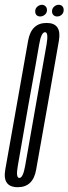

<svg xmlns="http://www.w3.org/2000/svg" viewBox="-47 -775 285 799"><path d="M27 4Q91 4 103.5 -69.5Q116 -143 151 -337Q185 -530.5 198 -605Q211 -679.5 147 -679.5Q83 -679.5 70 -605.5Q57 -531.5 22.5 -337Q-12 -143 -25 -69.5Q-38 4 27 4ZM33.5 -34.5Q18 -34.5 27.2 -85.5Q36.5 -136.5 71 -337Q107.5 -538.5 116 -589.8Q124.5 -641 140.5 -641Q155.5 -641 146.8 -590Q138 -539 102 -337Q66.5 -136.5 57.8 -85.5Q49 -34.5 33.5 -34.5ZM120.5 -706.5Q131 -706.5 139.8 -714Q148.5 -721.5 148.5 -733.5Q148.5 -743 142.2 -749Q136 -755 127.5 -755Q117 -755 108.2 -747.2Q99.5 -739.5 99.5 -728Q99.5 -718 105 -712.2Q110.5 -706.5 120.5 -706.5ZM190.5 -706.5Q202 -706.5 210 -714Q218 -721.5 218 -733.5Q218 -743 212.5 -749Q207 -755 197 -755Q186.5 -755 178 -747.2Q169.5 -739.5 169.5 -728Q169.5 -718 175.5 -712.2Q181.5 -706.5 190.5 -706.5Z"/></svg>

Font: Anybody UltraCondensed Light
Style: Italic
Weight: 300
Width: 1
Italic angle: -10°
Version: Version 1.113;gftools[0.9.25]